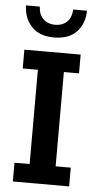

<svg xmlns="http://www.w3.org/2000/svg" viewBox="-55 -812 429 846"><g transform="rotate(5 159.5 -389.0)"><path d="M35 0V-83H102V-500H35V-583H284V-500H217V-83H284V0ZM160 -648Q96 -648 61.5 -684Q27 -720 25 -778H86Q88 -742 108.5 -723Q129 -704 160 -704Q192 -704 212 -723Q232 -742 234 -778H295Q294 -720 259.5 -684Q225 -648 160 -648Z"/></g></svg>

Font: Rokkitt SemiBold
Style: Regular
Weight: 600
Designer: Vernon Adams
Foundry: Vernon Adams
Version: Version 3.103